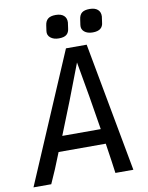

<svg xmlns="http://www.w3.org/2000/svg" viewBox="-114 -893 737 958"><g transform="rotate(-10 254.5 -414.0)"><path d="M483 0H392Q386 -47 370 -152H131Q97 -65 67 0H-23L257 -655H362ZM163 -228H358Q332 -394 299 -576Q227 -385 163 -228ZM231 -710Q205 -710 189 -723Q173 -736 176 -757L180 -785Q183 -807 196 -817.5Q209 -828 235 -828Q262 -828 276 -815.5Q290 -803 289 -781L285 -752Q283 -731 270.5 -720.5Q258 -710 231 -710ZM403 -710Q376 -710 360.5 -723Q345 -736 348 -757L352 -785Q355 -808 368 -818Q381 -828 407 -828Q434 -828 448 -815.5Q462 -803 461 -781L457 -752Q454 -710 403 -710Z"/></g></svg>

Font: Ropa Sans
Style: Italic
Weight: 400
Version: Version 1.100